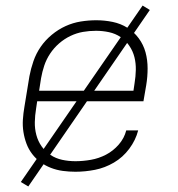

<svg xmlns="http://www.w3.org/2000/svg" viewBox="-20 -611 640 692"><path d="M252 8Q229 8 206.5 5Q184 2 163.5 -6Q143 -14 126 -26.5Q109 -39 96 -56Q83 -73 75.5 -93Q68 -113 64.5 -135Q61 -157 62.5 -180Q64 -203 68 -226L86 -336Q91 -363 100.5 -390.5Q110 -418 126.5 -442Q143 -466 166.5 -485.5Q190 -505 216.5 -517Q243 -529 271 -533.5Q299 -538 327 -538Q357 -538 386 -532Q415 -526 439 -511Q463 -496 480 -473Q497 -450 504.5 -422.5Q512 -395 512 -364.5Q512 -334 507 -304L497 -246H114L110 -219Q106 -195 105.5 -171Q105 -147 111 -124.5Q117 -102 130 -83.5Q143 -65 162 -52.5Q181 -40 204 -35Q227 -30 252 -30Q279 -30 307.5 -35Q336 -40 362 -53.5Q388 -67 408 -90Q428 -113 435 -141H478Q469 -106 446 -75Q423 -44 390.5 -25Q358 -6 322.5 1Q287 8 252 8ZM461 -284 465 -311Q469 -335 469.5 -359Q470 -383 464.5 -405Q459 -427 446 -446Q433 -465 414.5 -477.5Q396 -490 373 -495Q350 -500 326 -500Q326 -500 326 -500Q326 -500 326 -500Q302 -500 279 -496Q256 -492 234 -481.5Q212 -471 193 -454.5Q174 -438 160.5 -417.5Q147 -397 139.5 -374.5Q132 -352 128 -329L121 -284ZM82 61 55 45 494 -591 520 -575Z"/></svg>

Font: Iosevka Curly XLtExObl
Style: Regular
Weight: 200
Width: 7
Italic angle: -9°
Monospace: yes
Designer: Belleve Invis
Foundry: Belleve Invis
Version: Version 11.0.1; ttfautohint (v1.8.3)